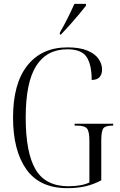

<svg xmlns="http://www.w3.org/2000/svg" viewBox="-20 -971 624 1001"><path d="M331 10Q187 10 117.5 -88Q48 -186 48 -358Q48 -536 123 -630Q198 -724 332 -724Q395 -724 435 -707.5Q475 -691 493.5 -664.5Q512 -638 512 -609Q512 -555 458 -554Q458 -634 431.5 -674Q405 -714 331 -714Q224 -714 169 -628Q114 -542 114 -358Q114 -175 165.5 -87.5Q217 0 337 0Q369 0 398 -5Q427 -10 446 -20V-238Q446 -286 433.5 -301Q421 -316 383 -316H369V-326H570V-316H563Q529 -316 518.5 -301.5Q508 -287 508 -238V-31Q469 -10 426.5 0Q384 10 331 10ZM292 -801Q314 -839 333.5 -878Q353 -917 368 -951H428V-941Q415 -924 392.5 -897Q370 -870 344.5 -841.5Q319 -813 298 -791H292Z"/></svg>

Font: Noto Serif Display Condensed Light
Style: Regular
Weight: 300
Width: 3
Designer: Monotype Design Team
Foundry: Monotype Imaging Inc.
Version: Version 2.009